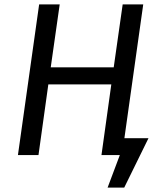

<svg xmlns="http://www.w3.org/2000/svg" viewBox="-20 -709 724 878"><path d="M156 0H62L159 -689H253L212 -401H500L541 -689H635L538 0H444L489 -323H201ZM501 -77H659L548 149H472L528 0H490Z"/></svg>

Font: Fira Sans Variable
Style: Italic
Weight: 397
Italic angle: -8°
Designer: Carrois Corporate & Edenspiekermann AG
Foundry: Carrois Corporate GbR & Edenspiekermann AG
Version: Version 4.202